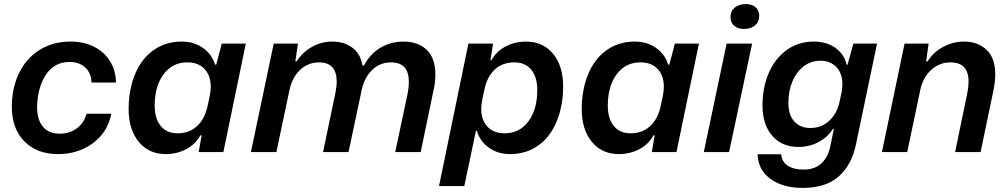

<svg xmlns="http://www.w3.org/2000/svg" viewBox="-20 -746 4943 942"><path d="M38 -222Q38 -249 40 -263Q47 -342 83 -405.5Q119 -469 181.5 -505.5Q244 -542 327 -542Q392 -542 442 -516.5Q492 -491 520 -445.5Q548 -400 549 -341H429Q428 -387 398.5 -414.5Q369 -442 322 -442Q247 -442 206 -380.5Q165 -319 162 -225Q161 -160 190 -125Q219 -90 272 -90Q321 -90 356.5 -116Q392 -142 405 -188H526Q509 -98 436.5 -44Q364 10 264 10Q161 10 99.5 -52.5Q38 -115 38 -222Z M611 -212Q611 -233 612 -244Q618 -332 650.5 -399.5Q683 -467 740 -504.5Q797 -542 872 -542Q931 -542 975.5 -511Q1020 -480 1035 -429H1041L1068 -532H1186L1076 0H955L969 -82H963Q939 -38 893.5 -14Q848 10 793 10Q710 10 660.5 -50.5Q611 -111 611 -212ZM998 -224 1009 -275Q1014 -302 1014 -320Q1014 -375 983.5 -407.5Q953 -440 899 -440Q826 -440 782.5 -381.5Q739 -323 739 -228Q739 -164 768.5 -128Q798 -92 851 -92Q909 -92 947 -127.5Q985 -163 998 -224Z M1323 -532H1442L1429 -445H1436Q1464 -490 1510.5 -516Q1557 -542 1610 -542Q1670 -542 1710 -511Q1750 -480 1758 -425H1766Q1796 -482 1847 -512Q1898 -542 1959 -542Q2032 -542 2074 -501Q2116 -460 2116 -382Q2116 -344 2108 -308L2044 0H1919L1980 -287Q1986 -319 1986 -344Q1986 -440 1898 -440Q1844 -440 1805.5 -402.5Q1767 -365 1754 -302L1690 0H1565L1625 -287Q1632 -324 1632 -345Q1632 -440 1545 -440Q1493 -440 1453.5 -404Q1414 -368 1400 -303L1336 0H1211Z M2278 -532H2399L2386 -451L2391 -450Q2415 -494 2460.5 -518Q2506 -542 2561 -542Q2644 -542 2693.5 -482Q2743 -422 2743 -321Q2743 -300 2742 -289Q2736 -201 2703.5 -133Q2671 -65 2614 -27.5Q2557 10 2482 10Q2423 10 2378.5 -21.5Q2334 -53 2320 -104H2315L2258 167H2134ZM2616 -304Q2616 -368 2586.5 -404Q2557 -440 2504 -440Q2445 -440 2407.5 -405Q2370 -370 2357 -308L2346 -257Q2341 -230 2341 -212Q2341 -157 2371.5 -124.5Q2402 -92 2456 -92Q2529 -92 2572.5 -150.5Q2616 -209 2616 -304Z M2834 -212Q2834 -233 2835 -244Q2841 -332 2873.5 -399.5Q2906 -467 2963 -504.5Q3020 -542 3095 -542Q3154 -542 3198.5 -511Q3243 -480 3258 -429H3264L3291 -532H3409L3299 0H3178L3192 -82H3186Q3162 -38 3116.5 -14Q3071 10 3016 10Q2933 10 2883.5 -50.5Q2834 -111 2834 -212ZM3221 -224 3232 -275Q3237 -302 3237 -320Q3237 -375 3206.5 -407.5Q3176 -440 3122 -440Q3049 -440 3005.5 -381.5Q2962 -323 2962 -228Q2962 -164 2991.5 -128Q3021 -92 3074 -92Q3132 -92 3170 -127.5Q3208 -163 3221 -224Z M3545 -532H3670L3557 0H3433ZM3564 -662Q3564 -691 3584.5 -708.5Q3605 -726 3639 -726Q3670 -726 3687.5 -710Q3705 -694 3705 -668Q3705 -639 3684.5 -621.5Q3664 -604 3630 -604Q3599 -604 3581.5 -620Q3564 -636 3564 -662Z M3697 11H3813Q3815 47 3844.5 66.5Q3874 86 3922 86Q3976 86 4008.5 57Q4041 28 4053 -25L4071 -113H4066Q4041 -73 3996 -49Q3951 -25 3898 -25Q3816 -25 3768.5 -80Q3721 -135 3721 -229Q3721 -318 3752.5 -389.5Q3784 -461 3841 -501.5Q3898 -542 3971 -542Q4036 -542 4079.5 -510.5Q4123 -479 4134 -428H4138L4167 -532H4283L4179 -35Q4158 64 4094.5 120Q4031 176 3918 176Q3821 176 3760 131.5Q3699 87 3697 11ZM4099 -247 4110 -298Q4113 -316 4113 -333Q4113 -386 4083.5 -417Q4054 -448 4005 -448Q3959 -448 3923.5 -421Q3888 -394 3868 -347Q3848 -300 3848 -241Q3848 -182 3877 -150Q3906 -118 3956 -118Q4011 -118 4049 -154Q4087 -190 4099 -247Z M4418 -532H4536L4524 -445H4531Q4560 -491 4608.5 -516.5Q4657 -542 4710 -542Q4777 -542 4820 -502Q4863 -462 4863 -380Q4863 -346 4854 -302L4791 0H4666L4726 -290Q4732 -322 4732 -346Q4732 -440 4643 -440Q4589 -440 4548.5 -403Q4508 -366 4495 -304L4431 0H4307Z"/></svg>

Font: Mona Sans SemiBold
Style: Italic
Weight: 600
Italic angle: -11.7°
Designer: Deni Anggara
Foundry: GitHub
Version: Version 2.000